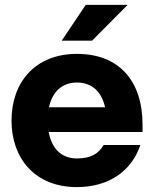

<svg xmlns="http://www.w3.org/2000/svg" viewBox="-20 -752 629 784"><path d="M294 12C428 12 519 -57 553 -160H403C383 -124 350 -105 294 -105C231 -105 191 -145 179 -213H562V-243C562 -422 466 -532 294 -532C123 -532 27 -415 27 -260C27 -105 123 12 294 12ZM180 -314C194 -378 234 -415 294 -415C355 -415 395 -378 409 -314ZM232 -586H356L501 -732H330Z"/></svg>

Font: Aspekta 750
Style: Regular
Weight: 750
Designer: Ivo Dolenc
Version: Version 2.000